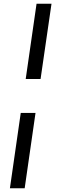

<svg xmlns="http://www.w3.org/2000/svg" viewBox="-20 -846 307 1027"><path d="M117.5 -423.5 175.5 -826H255.5L197 -423.5ZM33 161 91 -242H170L112 161Z"/></svg>

Font: Public Sans Thin Medium
Style: Italic
Weight: 500
Italic angle: -8°
Version: Version 2.001